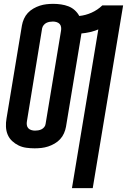

<svg xmlns="http://www.w3.org/2000/svg" viewBox="-20 -763 660 998"><path d="M354 215 491 -610Q469 -601 447 -596Q425 -591 403 -589Q403 -589 403 -588.5Q403 -588 403 -587L323 -104Q320 -87 312.5 -70Q305 -53 292.5 -39.5Q280 -26 263.5 -16.5Q247 -7 230 -1.5Q213 4 195.5 6Q178 8 160 8Q138 8 116.5 5Q95 2 76.5 -7Q58 -16 43 -30Q28 -44 20 -63Q12 -82 11 -104Q10 -126 14 -148L94 -631Q97 -648 104.5 -665Q112 -682 124.5 -695.5Q137 -709 153.5 -718.5Q170 -728 187 -733.5Q204 -739 221.5 -741Q239 -743 257 -743Q277 -743 297.5 -740Q318 -737 336 -730Q354 -723 368.5 -710Q383 -697 392 -680Q424 -683 455.5 -697Q487 -711 512 -735H620L462 215ZM162 -84Q170 -84 179 -85.5Q188 -87 196 -91Q204 -95 210 -102.5Q216 -110 217 -119L297 -602Q299 -612 297.5 -622Q296 -632 290 -638.5Q284 -645 274.5 -648Q265 -651 255 -651Q247 -651 238 -649.5Q229 -648 221 -644Q213 -640 207 -632.5Q201 -625 199 -616L120 -133Q118 -123 119.5 -113Q121 -103 127 -96.5Q133 -90 142.5 -87Q152 -84 162 -84Z"/></svg>

Font: Iosevka SS04 Semibold Extended
Style: Italic
Weight: 600
Width: 7
Italic angle: -9°
Monospace: yes
Designer: Belleve Invis
Foundry: Belleve Invis
Version: Version 19.0.0; ttfautohint (v1.8.4)